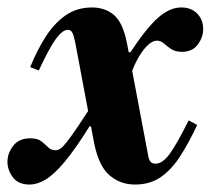

<svg xmlns="http://www.w3.org/2000/svg" viewBox="-38 -482 572 515"><path d="M324 13Q284 13 255 -12.5Q226 -38 214 -101L164 -367Q160 -387 156 -394.5Q152 -402 144 -402Q130 -402 112.5 -378.5Q95 -355 66 -293L43 -302Q62 -349 85.5 -385Q109 -421 139 -441.5Q169 -462 209 -462Q244 -462 268 -441.5Q292 -421 303 -364L359 -67Q361 -54 365.5 -48.5Q370 -43 379 -43Q398 -43 417 -69Q436 -95 468 -159L491 -147Q469 -100 446 -64Q423 -28 394 -7.5Q365 13 324 13ZM41 13Q11 13 -3.5 -6.5Q-18 -26 -18 -48Q-18 -71 -2.5 -91Q13 -111 43 -111Q63 -111 73 -103Q83 -95 91 -87Q99 -79 111 -79Q117 -79 123.5 -83Q130 -87 141.5 -101.5Q153 -116 172.5 -145Q192 -174 224 -223L206 -143H202Q164 -82 135.5 -48Q107 -14 84.5 -0.5Q62 13 41 13ZM314 -285 301 -342H312Q354 -406 385.5 -434Q417 -462 448 -462Q475 -462 491 -445.5Q507 -429 507 -404Q507 -382 492.5 -362.5Q478 -343 450 -343Q432 -343 421 -350.5Q410 -358 401.5 -365.5Q393 -373 383 -373Q371 -373 358 -360.5Q345 -348 333.5 -328Q322 -308 314 -285Z"/></svg>

Font: Libre Bodoni
Style: Italic
Weight: 400
Italic angle: -13°
Designer: Pablo Impallari, Rodrigo Fuenzalida
Foundry: Impallari Type
Version: Version 2.005;gftools[0.9.23]